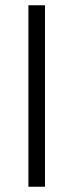

<svg xmlns="http://www.w3.org/2000/svg" viewBox="-20 -710 279 730"><path d="M151 -690V0H88V-690Z"/></svg>

Font: Exo 2 Light
Style: Regular
Weight: 300
Designer: Natanael Gama
Foundry: Natanael Gama
Version: Version 2.010